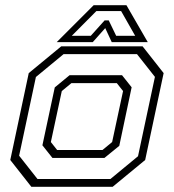

<svg xmlns="http://www.w3.org/2000/svg" viewBox="-20 -718 668 738"><path d="M100.5 0 19.5 -103 90.5 -437 215.5 -540H528L609 -437L538 -103L413 0ZM124 -30H404.5L510.5 -117.5L575.5 -422.5L506.5 -510H224.5L118 -422L53.5 -119.5ZM181.5 -111 143 -159.5 190.5 -382 247.5 -429H449L486 -382.5L438.5 -157.5L381.5 -111ZM199.5 -141.5H374L411 -172L453 -368L429 -398.5H254.5L217.5 -368L175.5 -172ZM340 -698H466L548 -556H409.5L384.5 -610L336.5 -556H198ZM350.5 -675.5 256 -580.5H329L382 -639.5H398L426.5 -580.5H499.5L445.5 -675.5Z"/></svg>

Font: Tourney Thin Light
Style: Italic
Weight: 300
Italic angle: -12°
Version: Version 1.015